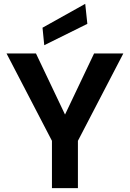

<svg xmlns="http://www.w3.org/2000/svg" viewBox="-20 -978 674 998"><path d="M250 0V-246L14 -700H167L333 -351H303L469 -700H621L385 -246V0ZM210 -743 201 -834 423 -958 434 -854Z"/></svg>

Font: DM Sans 17pt
Style: Bold
Weight: 700
Version: Version 4.004;gftools[0.9.30]